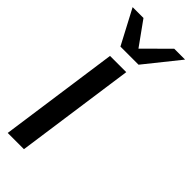

<svg xmlns="http://www.w3.org/2000/svg" viewBox="-246 -728 757 757"><g transform="rotate(45 133.0 -349.5)"><path d="M60 -500H150.5L80 0H-10.5ZM63 -555 -13 -699H47.5L119 -599.5L219 -699H279.5L164 -555Z"/></g></svg>

Font: Urbanist Medium
Style: Italic
Weight: 500
Italic angle: -8°
Designer: Corey Hu
Foundry: Corey Hu
Version: Version 1.330; ttfautohint (v1.8.4.7-5d5b)